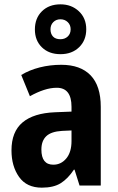

<svg xmlns="http://www.w3.org/2000/svg" viewBox="-20 -856 546 886"><path d="M263 -557Q351 -557 398 -508.5Q445 -460 445 -363V0H347L324 -73H321Q293 -31 260 -10.5Q227 10 173 10Q103 10 68 -39.5Q33 -89 33 -162Q33 -248 84 -291Q135 -334 234 -338L310 -341V-363Q310 -451 242 -451Q214 -451 183 -441Q152 -431 118 -412L78 -510Q116 -533 163.5 -545Q211 -557 263 -557ZM266 -252Q216 -249 193.5 -227.5Q171 -206 171 -166Q171 -96 226 -96Q262 -96 286 -125Q310 -154 310 -205V-254ZM259 -606Q206 -606 173.5 -637.5Q141 -669 141 -720Q141 -772 173.5 -804Q206 -836 259 -836Q310 -836 344 -804Q378 -772 378 -721Q378 -670 345 -638Q312 -606 259 -606ZM259 -675Q279 -675 292.5 -687.5Q306 -700 306 -721Q306 -741 292.5 -754Q279 -767 259 -767Q239 -767 226 -754Q213 -741 213 -721Q213 -700 224.5 -687.5Q236 -675 259 -675Z"/></svg>

Font: Noto Sans Condensed
Style: Bold
Weight: 700
Width: 3
Designer: Monotype Design Team
Foundry: Monotype Imaging Inc.
Version: Version 2.013; ttfautohint (v1.8.4.7-5d5b)